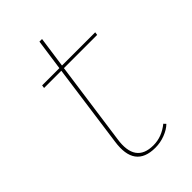

<svg xmlns="http://www.w3.org/2000/svg" viewBox="-199 -707 788 788"><g transform="rotate(-45 195.0 -312.5)"><path d="M132.8 -126Q114.3 -2.9 219.2 -2.9Q268.1 -2.9 310.1 -37.1L318.8 -27.8Q301.8 -11.2 274.4 -0.7Q247.1 9.8 217.8 9.8Q98.1 9.8 118.2 -126L168 -486.8H67.9L69.8 -500H169.9L189 -634.8H204.1L185.1 -500H377.9L376 -486.8H183.1Z"/></g></svg>

Font: Human Sans Thin
Style: Italic
Weight: 100
Italic angle: -8°
Designer: Tim Radville
Foundry: Continuum
Version: Version 1.000;FEAKit 1.0